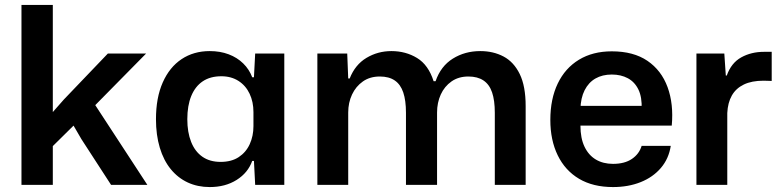

<svg xmlns="http://www.w3.org/2000/svg" viewBox="-20 -749 3167 778"><path d="M67 0V-729H194V-295L239 -346L417 -532H572L366 -323L577 0H430L310 -185L278 -240L194 -157V0Z M830 9Q781 9 741 -9.5Q701 -28 672 -63.5Q643 -99 627.5 -150.5Q612 -202 612 -266Q612 -353 639.5 -415Q667 -477 716 -509.5Q765 -542 830 -542Q872 -542 906.5 -529Q941 -516 965.5 -492Q990 -468 1002 -436H1009L1014 -532H1132V0H1014L1009 -97H1002Q985 -49 939 -20Q893 9 830 9ZM874 -93Q918 -93 947.5 -112.5Q977 -132 992 -165Q1007 -198 1007 -238V-295Q1007 -336 991.5 -369Q976 -402 946.5 -421Q917 -440 877 -440Q832 -440 801.5 -419.5Q771 -399 755 -360Q739 -321 739 -266Q739 -213 754.5 -174Q770 -135 800 -114Q830 -93 874 -93Z M1266 0V-532H1387L1391 -431H1397Q1419 -487 1465 -514.5Q1511 -542 1566 -542Q1624 -542 1670 -514Q1716 -486 1737 -420H1745Q1766 -481 1815 -511.5Q1864 -542 1926 -542Q1979 -542 2020.5 -520Q2062 -498 2086 -449Q2110 -400 2110 -319V0H1985V-292Q1985 -342 1974 -374.5Q1963 -407 1939 -423Q1915 -439 1878 -439Q1838 -439 1809.5 -419Q1781 -399 1766 -366Q1751 -333 1751 -293V0H1625V-292Q1625 -342 1614 -374.5Q1603 -407 1579.5 -423Q1556 -439 1519 -439Q1479 -439 1450.5 -419Q1422 -399 1406.5 -366Q1391 -333 1391 -293V0Z M2464 9Q2383 9 2326.5 -24.5Q2270 -58 2240 -119.5Q2210 -181 2210 -263Q2210 -348 2240 -410.5Q2270 -473 2326 -507Q2382 -541 2459 -541Q2547 -541 2603.5 -502.5Q2660 -464 2685 -396Q2710 -328 2702 -240H2332Q2332 -189 2348.5 -154.5Q2365 -120 2394.5 -102.5Q2424 -85 2464 -85Q2511 -85 2540.5 -105Q2570 -125 2580 -158H2698Q2690 -106 2658 -68.5Q2626 -31 2576 -11Q2526 9 2464 9ZM2332 -307 2321 -320H2592L2580 -306Q2582 -355 2567 -386Q2552 -417 2524 -432Q2496 -447 2459 -447Q2421 -447 2393 -431Q2365 -415 2349 -383.5Q2333 -352 2332 -307Z M2802 0V-532H2915L2921 -443H2925Q2943 -494 2983.5 -516.5Q3024 -539 3076 -539Q3085 -539 3092.5 -539Q3100 -539 3107 -539V-421Q3101 -421 3092.5 -421.5Q3084 -422 3074 -422Q3026 -422 2994 -406.5Q2962 -391 2945.5 -362Q2929 -333 2927 -291V0Z"/></svg>

Font: Mona Sans ExtraLight SemiBold
Style: Regular
Weight: 600
Version: Version 2.000